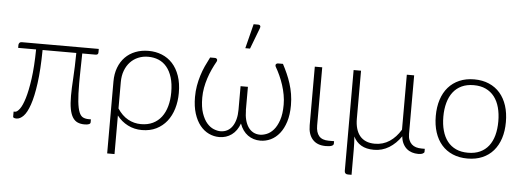

<svg xmlns="http://www.w3.org/2000/svg" viewBox="-55 -898 3376 1237"><g transform="rotate(5 1633.0 -280.0)"><path d="M559 -467Q559 -451.5 541.5 -451.5H455.5Q455 -422 454.5 -396.2Q454 -370.5 453.5 -347Q453 -323.5 452.8 -301.8Q452.5 -280 452.5 -258.5Q452.5 -185 457.2 -140.5Q462 -96 471.8 -72.2Q481.5 -48.5 497 -41Q512.5 -33.5 533.5 -33.5H548V-14.5Q548 2.5 509.5 2.5Q484 2.5 465 -5.8Q446 -14 433 -34.2Q420 -54.5 413.5 -88.5Q407 -122.5 407 -174Q407 -218.5 411.5 -288.5Q416 -358.5 417 -451.5H199Q197.5 -323 185.5 -235.8Q173.5 -148.5 155.2 -95.5Q137 -42.5 114.8 -19.8Q92.5 3 70 3Q61.5 3 54.5 0.8Q47.5 -1.5 47.5 -7V-40H57Q70 -40 86.8 -62.2Q103.5 -84.5 118.5 -133.5Q133.5 -182.5 144.5 -260.8Q155.5 -339 157 -451.5H41V-471Q41 -477.5 46 -483.8Q51 -490 61 -490H559Z M719 -119Q748.5 -74 787.5 -52.5Q826.5 -31 871.5 -31Q915.5 -31 948.5 -47Q981.5 -63 1003.8 -92.2Q1026 -121.5 1037.2 -162.2Q1048.5 -203 1048.5 -252Q1048.5 -307.5 1036 -348Q1023.5 -388.5 1001.2 -415.2Q979 -442 948.2 -454.8Q917.5 -467.5 880.5 -467.5Q846.5 -467.5 817 -455.2Q787.5 -443 765.8 -420Q744 -397 731.5 -364Q719 -331 719 -289.5ZM671.5 -289.5Q671.5 -339.5 686.8 -379.5Q702 -419.5 729.5 -447.5Q757 -475.5 795.5 -490.5Q834 -505.5 880.5 -505.5Q926.5 -505.5 966.2 -489.5Q1006 -473.5 1035.2 -441.8Q1064.5 -410 1081 -362.5Q1097.5 -315 1097.5 -252Q1097.5 -197.5 1083.2 -150.2Q1069 -103 1041.5 -68.2Q1014 -33.5 973.8 -13.5Q933.5 6.5 881 6.5Q831 6.5 789.5 -14.8Q748 -36 719 -73.5V176H671.5Z M1749.5 -497.5Q1765 -468 1778.5 -437.8Q1792 -407.5 1802.2 -375.2Q1812.5 -343 1818.2 -308.5Q1824 -274 1824 -236Q1824 -175 1809.5 -129.2Q1795 -83.5 1770.5 -53Q1746 -22.5 1714 -7.2Q1682 8 1647 8Q1601 8 1566 -17.2Q1531 -42.5 1513.5 -91Q1496 -42.5 1461.2 -17.2Q1426.5 8 1381 8Q1346 8 1313.8 -7.2Q1281.5 -22.5 1257 -53Q1232.5 -83.5 1218 -129.2Q1203.5 -175 1203.5 -236Q1203.5 -274 1209.5 -308.5Q1215.5 -343 1225.5 -375.2Q1235.5 -407.5 1249.2 -437.8Q1263 -468 1278.5 -497.5H1311Q1313.5 -497.5 1316.8 -496.2Q1320 -495 1322.2 -492.2Q1324.5 -489.5 1325 -485.5Q1325.5 -481.5 1323 -475.5Q1308.5 -450 1295.2 -421.2Q1282 -392.5 1272 -361.8Q1262 -331 1256.2 -299.2Q1250.5 -267.5 1250.5 -236Q1250.5 -175 1264.2 -135.2Q1278 -95.5 1298.2 -72.2Q1318.5 -49 1342.2 -39.5Q1366 -30 1385.5 -30Q1410.5 -30 1430 -40.5Q1449.5 -51 1462.8 -70.5Q1476 -90 1483 -117.2Q1490 -144.5 1490 -178V-330.5H1537.5V-178H1538Q1538 -144.5 1545 -117.2Q1552 -90 1565.2 -70.5Q1578.5 -51 1597.8 -40.5Q1617 -30 1642 -30Q1662 -30 1685.5 -39.5Q1709 -49 1729.2 -72.2Q1749.5 -95.5 1763.2 -135.2Q1777 -175 1777 -236Q1777 -267.5 1771.2 -299.2Q1765.5 -331 1755.5 -361.8Q1745.5 -392.5 1732.5 -421.2Q1719.5 -450 1704.5 -475.5Q1702 -481.5 1702.5 -485.5Q1703 -489.5 1705.2 -492.2Q1707.5 -495 1710.8 -496.2Q1714 -497.5 1717 -497.5ZM1499 -577 1539 -735.5H1569.5Q1578 -735.5 1581.8 -729.2Q1585.5 -723 1581.5 -713.5L1529.5 -577Z M1955.5 -497.5H2003.5V-121Q2003.5 -76.5 2023.5 -53.2Q2043.5 -30 2086 -30H2121V-14.5Q2121 6 2070 6Q2014 6 1984.8 -27Q1955.5 -60 1955.5 -118.5Z M2707.5 -32V-12.5Q2707.5 -6 2697.2 -0.8Q2687 4.5 2667.5 4.5Q2646.5 4.5 2627.5 -1.5Q2608.5 -7.5 2593.5 -20.2Q2578.5 -33 2568.5 -52.8Q2558.5 -72.5 2556 -99.5Q2523 -51.5 2478.8 -24.2Q2434.5 3 2381.5 3Q2331.5 3 2298.8 -16.2Q2266 -35.5 2248.5 -71.5Q2250.5 -50 2251.2 -28Q2252 -6 2252 12V176H2228Q2218 176 2212.2 170.5Q2206.5 165 2206.5 155V-497.5H2254.5V-187Q2254.5 -152 2262.5 -124Q2270.5 -96 2286.5 -76.5Q2302.5 -57 2326.8 -46.8Q2351 -36.5 2384 -36.5Q2436.5 -36.5 2478.5 -64.2Q2520.5 -92 2550.5 -142V-497.5H2598V-119Q2598 -96.5 2604.5 -80Q2611 -63.5 2622.5 -52.8Q2634 -42 2650.5 -37Q2667 -32 2686.5 -32Z M2986.5 -505.5Q3040 -505.5 3082.2 -487.2Q3124.5 -469 3153.5 -435.5Q3182.5 -402 3197.8 -354.8Q3213 -307.5 3213 -249Q3213 -190.5 3197.8 -143.5Q3182.5 -96.5 3153.5 -63Q3124.5 -29.5 3082.2 -11.5Q3040 6.5 2986.5 6.5Q2933 6.5 2890.8 -11.5Q2848.5 -29.5 2819.2 -63Q2790 -96.5 2774.8 -143.5Q2759.5 -190.5 2759.5 -249Q2759.5 -307.5 2774.8 -354.8Q2790 -402 2819.2 -435.5Q2848.5 -469 2890.8 -487.2Q2933 -505.5 2986.5 -505.5ZM2986.5 -31Q3031 -31 3064.2 -46.2Q3097.5 -61.5 3119.8 -90Q3142 -118.5 3153 -158.8Q3164 -199 3164 -249Q3164 -298.5 3153 -339Q3142 -379.5 3119.8 -408.2Q3097.5 -437 3064.2 -452.5Q3031 -468 2986.5 -468Q2942 -468 2908.8 -452.5Q2875.5 -437 2853.2 -408.2Q2831 -379.5 2819.8 -339Q2808.5 -298.5 2808.5 -249Q2808.5 -199 2819.8 -158.8Q2831 -118.5 2853.2 -90Q2875.5 -61.5 2908.8 -46.2Q2942 -31 2986.5 -31Z"/></g></svg>

Font: Lato 2
Style: Regular
Weight: 300
Designer: Lukasz Dziedzic with Adam Twardoch and Botio Nikoltchev
Foundry: tyPoland Lukasz Dziedzic
Version: Version 2.015; 2015-08-06; http://www.latofonts.com/